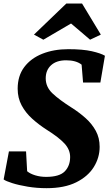

<svg xmlns="http://www.w3.org/2000/svg" viewBox="-21 -1022 599 1054"><path d="M235 11Q181 11 131.2 2.8Q81.5 -5.5 46 -16.8Q10.5 -28 -1 -37L28 -191H122L128 -82Q144.5 -68 172.5 -59.5Q200.5 -51 232 -51Q305 -51 334.5 -81.2Q364 -111.5 364 -160Q364 -200.5 333.2 -234Q302.5 -267.5 235 -310Q192 -337.5 155.8 -370.2Q119.5 -403 97.8 -443.5Q76 -484 76 -535Q76 -605.5 112.2 -653.8Q148.5 -702 211.5 -727Q274.5 -752 354 -752Q433.5 -752 483 -740.8Q532.5 -729.5 555 -716L530 -569H435L427 -667Q397 -691 342 -691Q289 -691 259.5 -664Q230 -637 230 -592Q230 -545 266.5 -510Q303 -475 374 -430Q415 -404 449.5 -373Q484 -342 505 -303.5Q526 -265 526 -216Q526 -156.5 493.8 -104.8Q461.5 -53 397 -21Q332.5 11 235 11ZM165.5 -832 343 -1002.5H429.5L532.5 -832L473.5 -804Q447.5 -826 421.5 -848.5Q395.5 -871 369 -893Q331 -871 293 -848.5Q255 -826 217 -804Z"/></svg>

Font: Merriweather Black
Style: Italic
Weight: 900
Italic angle: -7.8°
Designer: Eben Sorkin
Foundry: Eben Sorkin
Version: Version 2.200;gftools[0.9.31]